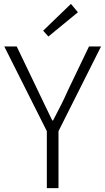

<svg xmlns="http://www.w3.org/2000/svg" viewBox="-20 -968 542 988"><path d="M221 0H281V-293L500 -729H438L331 -506C308 -453 281 -402 253 -348H249C222 -402 199 -453 173 -506L66 -729H2L221 -293ZM229 -780 381 -905 345 -948 202 -810Z"/></svg>

Font: Noto Sans CJK KR Light
Style: Regular
Weight: 300
Designer: Ryoko NISHIZUKA (kana & ideographs); Paul D. Hunt (Latin, Greek & Cyrillic); Wenlong ZHANG (bopomofo); Sandoll Communica
Foundry: Adobe Systems Incorporated
Version: Version 1.004;PS 1.004;hotconv 1.0.82;makeotf.lib2.5.63406